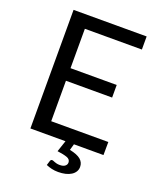

<svg xmlns="http://www.w3.org/2000/svg" viewBox="-161 -813 901 1090"><g transform="rotate(20 289.0 -268.5)"><path d="M354.5 0 344 37.5Q390.5 47 411 64.5Q431.5 82 431.5 109Q431.5 125 423.5 138Q415.5 151 401.2 160Q387 169 367 173.8Q347 178.5 323 178.5Q302.5 178.5 284 174.2Q265.5 170 250 163L258.5 135.5Q261.5 126.5 270 126.5Q273 126.5 277 128.2Q281 130 286.8 132.2Q292.5 134.5 300.2 136.2Q308 138 318.5 138Q339.5 138 350.2 129.5Q361 121 361 108Q361 89 340 81.2Q319 73.5 280.5 68.5L303.5 0H91.5V-716.5H533V-637.5H188.5V-399.5H467.5V-323.5H188.5V-79H533.5L533 0Z"/></g></svg>

Font: Lato
Style: Regular
Weight: 400
Designer: Lukasz Dziedzic with Adam Twardoch and Botio Nikoltchev
Foundry: tyPoland Lukasz Dziedzic
Version: Version 2.015; 2015-08-06; http://www.latofonts.com/